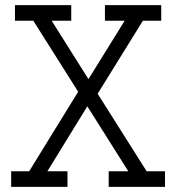

<svg xmlns="http://www.w3.org/2000/svg" viewBox="-20 -726 685 746"><path d="M23.4 0V-60.5H93.3L283.7 -369.6L109.4 -645.5H38.1V-706.1H256.8V-645.5H180.7L323.7 -418.5L464.4 -645.5H387.7V-706.1H606.4V-645.5H535.2L359.4 -361.8L549.8 -60.5H621.1V0H402.3V-60.5H478.5L319.3 -313L164.1 -60.5H242.2V0Z"/></svg>

Font: Kay Pho Du
Style: Regular
Weight: 400
Designer: Victor Gaultney, Khu Oo Reh
Foundry: SIL International
Version: Version 3.000